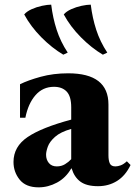

<svg xmlns="http://www.w3.org/2000/svg" viewBox="-20 -790 581 825"><path d="M146 15Q91 15 64.5 -18Q38 -51 38 -94Q38 -160 98.5 -201Q159 -242 286 -276V-329Q286 -376 266.5 -396.5Q247 -417 212 -417Q164 -417 132.5 -381Q101 -345 89 -284H66V-428Q100 -445 154.5 -460Q209 -475 273 -475Q446 -475 446 -341V-123Q446 -100 452 -87.5Q458 -75 476 -75Q486 -75 498.5 -79.5Q511 -84 525 -97L541 -81Q519 -35 483 -12.5Q447 10 401 10Q352 10 325.5 -9.5Q299 -29 288 -66H286Q263 -26 225 -5.5Q187 15 146 15ZM224 -75Q244 -75 259.5 -84.5Q275 -94 286 -106V-236Q240 -223 216.5 -202Q193 -181 185.5 -160Q178 -139 178 -125Q178 -104 190 -89.5Q202 -75 224 -75ZM370 -770Q377 -713 393.5 -662Q410 -611 441 -564L422 -555Q373 -584 327.5 -630Q282 -676 254 -728Q265 -741 286 -750.5Q307 -760 330.5 -765Q354 -770 370 -770ZM200 -770Q207 -713 223.5 -662Q240 -611 271 -564L252 -555Q203 -584 157.5 -630Q112 -676 84 -728Q95 -741 116 -750.5Q137 -760 160.5 -765Q184 -770 200 -770Z"/></svg>

Font: Bona Nova SC
Style: Bold
Weight: 700
Designer: Mateusz Machalski
Foundry: Capitalics
Version: Version 4.001; ttfautohint (v1.8.4.7-5d5b)